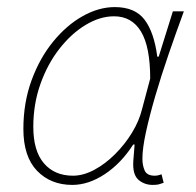

<svg xmlns="http://www.w3.org/2000/svg" viewBox="-20 -510 552 542"><path d="M184 12Q123 12 84.5 -28Q46 -68 46 -146Q46 -220 69 -283Q92 -346 130 -392.5Q168 -439 213.5 -464.5Q259 -490 304 -490Q361 -490 388 -454.5Q415 -419 424 -350H428L468 -478H499Q477 -418 456 -357Q435 -296 418.5 -239.5Q402 -183 392 -137Q382 -91 382 -62Q382 -43 388.5 -28.5Q395 -14 417 -14Q423 -14 428 -15.5Q433 -17 436 -18L442 6Q434 9 428 10.5Q422 12 411 12Q389 12 372.5 -1Q356 -14 356 -46Q356 -55 357.5 -70.5Q359 -86 360 -102H356Q322 -49 276 -18.5Q230 12 184 12ZM186 -14Q215 -14 246 -30.5Q277 -47 305 -75Q333 -103 353 -136Q373 -169 381 -202L404 -288Q404 -378 378 -421Q352 -464 302 -464Q262 -464 221.5 -439.5Q181 -415 147.5 -372Q114 -329 94 -272.5Q74 -216 74 -152Q74 -84 104 -49Q134 -14 186 -14Z"/></svg>

Font: Source Sans Variable
Style: Italic
Weight: 200
Italic angle: -11°
Designer: Paul D. Hunt
Foundry: Adobe Systems Incorporated
Version: Version 3.006;hotconv 1.0.111;makeotfexe 2.5.65597